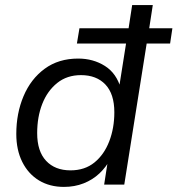

<svg xmlns="http://www.w3.org/2000/svg" viewBox="-20 -725 697 754"><path d="M231 9Q175 9 133 -16.5Q91 -42 67.5 -89Q44 -136 44 -199Q44 -280 72.5 -347.5Q101 -415 155.5 -455Q210 -495 287 -495Q346 -495 392 -466Q438 -437 455 -376L447 -377L475 -554H282L292 -614H485L499 -705H580L566 -614H657L648 -554H556L468 0H389L405 -103H415Q397 -69 370.5 -44Q344 -19 308.5 -5Q273 9 231 9ZM257 -56Q313 -56 351 -87Q389 -118 409 -170Q429 -222 429 -284Q429 -356 394 -393Q359 -430 298 -430Q243 -430 204.5 -399Q166 -368 146 -317Q126 -266 126 -202Q126 -131 161 -93.5Q196 -56 257 -56Z"/></svg>

Font: Nunito Sans 12pt
Style: Italic
Weight: 400
Italic angle: -9°
Designer: Vernon Adams
Foundry: Vernon Adams
Version: Version 3.101;gftools[0.9.27]